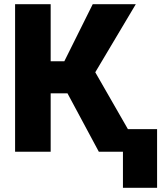

<svg xmlns="http://www.w3.org/2000/svg" viewBox="-20 -731 777 925"><path d="M305.2 -281.2H224.1V0H52.7V-710.9H224.1V-436H290L426.8 -710.9H634.3L439 -382.8L658.7 0H456.1ZM736.8 173.8H572.3V-108.9H736.8Z"/></svg>

Font: Roboto
Style: Regular
Weight: 900
Designer: Google
Version: Version 2.001171; 2014